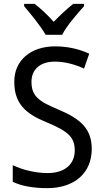

<svg xmlns="http://www.w3.org/2000/svg" viewBox="-20 -964 539 994"><path d="M216 -784H302C324 -829 380 -893 415 -932V-944H359C324 -916 294 -888 258 -851C227 -886 190 -921 159 -944H105V-932C140 -890 192 -828 216 -784ZM455 -193C455 -298 396 -349 282 -397C178 -440 143 -468 143 -541C143 -602 185 -645 264 -645C317 -645 369 -630 415 -609L442 -686C395 -708 335 -724 265 -724C140 -724 53 -652 54 -540C54 -428 112 -375 221 -331C332 -285 367 -254 367 -185C367 -116 318 -68 226 -68C162 -68 93 -86 46 -109V-23C90 -1 153 10 225 10C365 10 455 -68 455 -193Z"/></svg>

Font: Noto Sans Myanmar UI SemiCondensed
Style: Regular
Weight: 400
Width: 4
Designer: Monotype Design Team
Foundry: Monotype Imaging Inc.
Version: Version 2.103